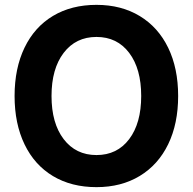

<svg xmlns="http://www.w3.org/2000/svg" viewBox="-20 -757 793 790"><path d="M561 -362Q561 -474 511.5 -539.5Q462 -605 377 -605Q292 -605 242 -539.5Q192 -474 192 -362Q192 -250 242 -184.5Q292 -119 377 -119Q462 -119 511.5 -184.5Q561 -250 561 -362ZM40 -362Q40 -476 81 -561Q122 -646 198 -691.5Q274 -737 377 -737Q479 -737 555 -691Q631 -645 672 -560.5Q713 -476 713 -362Q713 -248 672 -163.5Q631 -79 555 -33Q479 13 377 13Q274 13 198 -32.5Q122 -78 81 -163Q40 -248 40 -362Z"/></svg>

Font: SUITE Heavy
Style: Regular
Weight: 900
Designer: Sun
Foundry: Sun
Version: Version 2.040